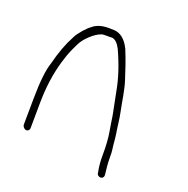

<svg xmlns="http://www.w3.org/2000/svg" viewBox="-127 -617 733 750"><g transform="rotate(30 240.0 -242.0)"><path d="M76 6C83.9 6 89.8 -1.1 88.5 -9L70.8 -115C60.2 -179.2 58.1 -238.9 64.6 -294.1C70.5 -343.9 74.8 -352.8 83.8 -385.9C90.8 -411.5 120.1 -451.7 144.6 -465C154.6 -470.5 174.6 -470.9 188.5 -475C201.3 -475 214.3 -466.3 227.6 -449C263.4 -397.4 288.9 -349.3 305.4 -304.7C311.9 -287.2 319.5 -267.7 328.2 -246.2C348.2 -196.5 342.3 -206.7 361.8 -153C371.1 -127.6 378.9 -95.6 385.3 -57C389.4 -32.3 395.4 -10.7 403.1 8C406.5 28.3 437.7 24.8 431 2C425.7 -15.8 418 -40.7 414.1 -64.2C411.7 -78.9 409.1 -90.1 406.5 -97.7C399.1 -119.4 396.7 -135.4 388 -160.2C377.8 -189 372.4 -212 361.5 -239C346.4 -276.4 332.9 -321.1 314.6 -355.5C296.1 -390.5 278.3 -424.4 253.7 -463C231.1 -494.3 205.3 -508 178.8 -504.4C147.3 -500 124.8 -495.7 103.4 -477.4C91.9 -465.8 84.9 -457 81.9 -451C78 -446.3 74.7 -441.3 71.9 -436C65.1 -422.9 59.2 -415.1 54.7 -398C42.4 -361.1 34.6 -318.1 31.2 -269C25.9 -237 29.1 -185.7 40.9 -115L58.5 -9C59.8 -1.1 68.1 6 76 6Z"/></g></svg>

Font: MewTooHand
Style: WideLta
Weight: 400
Designer: Mew Too, Robert Jablonski
Version: Version 0.77